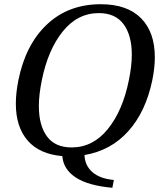

<svg xmlns="http://www.w3.org/2000/svg" viewBox="-20 -730 753 909"><path d="M713 -459Q713 -409 701 -350Q670 -201 587.5 -109Q505 -17 380 4Q382 54 417.5 85Q453 116 519 122L512 159Q398 149 339 110.5Q280 72 275 9Q167 0 111 -64.5Q55 -129 55 -239Q55 -290 67 -350Q101 -519 202.5 -614.5Q304 -710 457 -710Q582 -710 647.5 -644Q713 -578 713 -459ZM604 -471Q604 -563 565 -615.5Q526 -668 448 -668Q347 -668 277 -581Q207 -494 178 -350Q164 -282 164 -228Q164 -136 202.5 -84Q241 -32 319 -32Q420 -32 490.5 -119Q561 -206 590 -350Q604 -417 604 -471Z"/></svg>

Font: Trirong Medium
Style: Italic
Weight: 500
Italic angle: -12°
Designer: Katatrad Team
Foundry: CadsonDemak
Version: Version 1.001